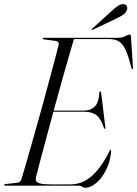

<svg xmlns="http://www.w3.org/2000/svg" viewBox="-25 -879 650 909"><path d="M210 -355.5H374.5Q402.5 -355.5 422.5 -373.5Q442.5 -391.5 445.5 -441Q445.5 -443 446.5 -444.5Q447.5 -446 449 -446Q451 -446 452.2 -444.5Q453.5 -443 454 -438.5L473.5 -278.5Q474 -273.5 474 -271.8Q474 -270 472 -269Q470.5 -268.5 469.5 -269.2Q468.5 -270 467.5 -272.5Q453.5 -315.5 432.5 -332.8Q411.5 -350 374 -350H208.5ZM348 0H0.5Q-2 0 -3.5 -0.8Q-5 -1.5 -5 -3Q-5 -5 -3.5 -6.2Q-2 -7.5 1 -7.5L55 -13.5Q65 -14.5 70.2 -20.2Q75.5 -26 78.5 -37Q88 -69 100.2 -111Q112.5 -153 126 -201.2Q139.5 -249.5 154 -300.8Q168.5 -352 182.5 -403.2Q196.5 -454.5 209.5 -502.8Q222.5 -551 233.5 -592.5Q244.5 -634 252.5 -666Q254.5 -675.5 250.8 -679.8Q247 -684 240 -685L183.5 -692.5Q179 -693 178 -694Q177 -695 177 -696.5Q177 -698.5 178.2 -699.2Q179.5 -700 181.5 -700H529.5Q555 -700 567.8 -707.5Q580.5 -715 588 -715Q595 -715 595 -706L604.5 -560.5Q605.5 -556 605 -553.8Q604.5 -551.5 602.5 -551.5Q601 -551.5 599.5 -552.8Q598 -554 597 -558Q583 -615 569 -644.2Q555 -673.5 536.5 -683.8Q518 -694 491.5 -694H325Q313.5 -655 300 -608.2Q286.5 -561.5 272 -510Q257.5 -458.5 243 -405.8Q228.5 -353 214.5 -301Q200.5 -249 187.8 -201.5Q175 -154 164.2 -113.5Q153.5 -73 146 -42.5Q142.5 -29.5 146.5 -21.5Q150.5 -13.5 167.5 -9.8Q184.5 -6 220 -6H308.5Q344.5 -6 376.2 -22.5Q408 -39 437.2 -74.2Q466.5 -109.5 494.5 -165.5Q497 -170 499 -170Q502 -170 501 -164Q499 -129.5 487.2 -98Q475.5 -66.5 457.8 -42.2Q440 -18 419.2 -4Q398.5 10 378.5 10Q370.5 10 364 5Q357.5 0 348 0ZM503.5 -827Q521 -843 534.8 -852Q548.5 -861 560.5 -859Q572 -858 575.5 -849.5Q579 -841 576 -832Q571 -817.5 557 -808.5Q543 -799.5 525.5 -791L415 -738.5Q413.5 -738 411.8 -737.5Q410 -737 409 -738.5Q408.5 -739.5 409.5 -741Q410.5 -742.5 412 -743.5Z"/></svg>

Font: Fraunces 120pt Light
Style: Italic
Weight: 300
Italic angle: -16°
Version: Version 1.000;[b76b70a41]